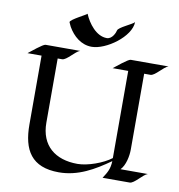

<svg xmlns="http://www.w3.org/2000/svg" viewBox="-98 -1012 1040 1115"><g transform="rotate(10 422.0 -455.0)"><path d="M621 -703C606 -703 542 -649 526 -637H618V-123C570 -86 481 -54 421 -54C290 -54 202 -123 202 -259V-637H228C255 -637 296 -695 323 -703H119C104 -703 40 -649 24 -637H107V-231C107 -81 161 13 323 13C436 13 529 -42 618 -105C616 -59 604 -38 579 0H739C766 0 807 -59 834 -67H673C701 -95 712 -152 712 -190V-637H749C776 -637 816 -695 844 -703ZM608 -923C598 -909 516 -876 513 -857C511 -845 494 -803 462 -803C399 -803 350 -870 328 -923C326 -917 233 -873 233 -857C233 -855 244 -834 245 -831C274 -780 322 -738 384 -738C469 -738 607 -837 608 -923Z"/></g></svg>

Font: Fondamento
Style: Regular
Weight: 400
Designer: Astigmatic (AOETI)
Foundry: Astigmatic (AOETI)
Version: Version 1.001